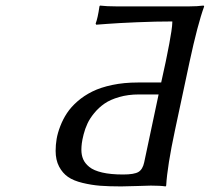

<svg xmlns="http://www.w3.org/2000/svg" viewBox="-20 -668 755 691"><path d="M662.1 -444.8 609.9 -200.2Q582 -69.8 578.1 0L576.2 2.9Q557.1 0 522.9 0Q509.3 0 472.2 1.5Q435.1 2.9 416 2.9Q372.1 2.9 340.6 0.5Q309.1 -2 276.9 -9.8Q244.6 -17.6 224.9 -31.2Q205.1 -44.9 192.6 -68.6Q180.2 -92.3 180.2 -125Q180.2 -146.5 183.8 -168Q187.5 -189.5 197 -214.1Q206.5 -238.8 220.9 -260.7Q235.4 -282.7 258.8 -303.2Q282.2 -323.7 312.3 -338.6Q342.3 -353.5 384.3 -362.3Q426.3 -371.1 476.1 -371.1H560.1L576.2 -444.8Q576.7 -447.3 581.1 -469.2Q585.4 -491.2 589.4 -511.5Q593.3 -531.7 596.7 -554.4Q600.1 -577.1 600.1 -586.9V-590.8Q540.5 -590.8 472.2 -587.9Q403.8 -585 365.2 -582L326.2 -579.1L324.2 -583Q332 -603 337.9 -645L339.8 -647.9Q363.8 -645 399.9 -645H660.2Q675.3 -645 688.5 -645.8Q701.7 -646.5 707 -647.5L712.9 -647.9L714.8 -645Q691.4 -581.1 662.1 -444.8ZM499 -84 550.8 -328.1H480Q441.4 -328.1 409.2 -318.8Q377 -309.6 356.2 -295.2Q335.4 -280.8 319.3 -261.2Q303.2 -241.7 294.7 -223.1Q286.1 -204.6 281 -184.6Q275.9 -164.6 274.4 -151.9Q272.9 -139.2 272.9 -128.9Q272.9 -109.9 279.3 -95Q285.6 -80.1 301.5 -67.1Q317.4 -54.2 347.9 -47.1Q378.4 -40 422.9 -40Q463.4 -40 478.5 -49.3Q493.7 -58.6 499 -84Z"/></svg>

Font: Linear Smooth
Style: Italic
Weight: 400
Designer: Philipp H. Poll, Flanker
Foundry: Philipp H. Poll, reworked by Flanker
Version: Version 1.061 | FøM Fix